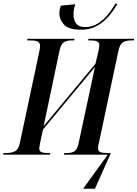

<svg xmlns="http://www.w3.org/2000/svg" viewBox="-45 -953 847 1183"><path d="M455 -770Q379 -770 350 -800.5Q321 -831 321 -873Q321 -884 323 -894.5Q325 -905 330 -918L419 -927Q408 -896 408 -867Q408 -786 478 -786Q523 -786 559 -809Q595 -832 622 -866Q649 -900 667 -933L677 -926Q663 -903 643.5 -876Q624 -849 597.5 -825Q571 -801 536 -785.5Q501 -770 455 -770ZM467 210 619 0H349L350 -10H367Q398 -10 415 -21.5Q432 -33 441 -78L540 -540L220 -155L204 -82Q201 -66 199 -55.5Q197 -45 197 -39Q197 -21 211 -15.5Q225 -10 250 -10H265L263 0H-25L-24 -10H-8Q25 -10 47.5 -21Q70 -32 78 -75L196 -630Q199 -643 200.5 -653Q202 -663 202 -669Q202 -689 188 -696.5Q174 -704 139 -704H123L124 -714H414L412 -704H397Q367 -704 348.5 -692.5Q330 -681 321 -638L224 -176L543 -560L560 -631Q567 -660 567 -674Q567 -692 553.5 -698Q540 -704 514 -704H498L500 -714H782L780 -704H764Q733 -704 713 -692.5Q693 -681 684 -637L566 -80Q562 -66 560.5 -56.5Q559 -47 559 -41Q559 -21 573.5 -15.5Q588 -10 617 -10H636V-5L540 210Z"/></svg>

Font: Noto Serif Display Condensed SemiBold
Style: Italic
Weight: 600
Width: 3
Italic angle: -12°
Designer: Monotype Design Team
Foundry: Monotype Imaging Inc.
Version: Version 2.009